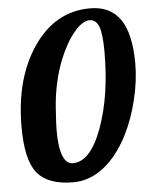

<svg xmlns="http://www.w3.org/2000/svg" viewBox="-54 -794 662 848"><g transform="rotate(-5 277.5 -370.5)"><path d="M237 9Q126 9 78 -48.5Q30 -106 30 -254Q30 -470 126.5 -610Q223 -750 377 -750Q467 -750 511 -685.5Q555 -621 555 -489Q555 -414 535 -331Q515 -248 480 -178Q434 -88 371.5 -39.5Q309 9 237 9ZM370 -698Q339 -698 301.5 -653.5Q264 -609 235 -537Q216 -490 204 -436Q192 -382 188 -325Q185 -278 184 -260Q183 -242 183 -226Q183 -151 198 -113Q213 -75 242 -75Q320 -75 372 -216.5Q424 -358 424 -553Q424 -634 411 -666Q398 -698 370 -698Z"/></g></svg>

Font: Galada
Style: Regular
Weight: 400
Designer: Latin by Pablo Impallari, Bengali by Jeremie Hornus, Yoann Minet, and Juan Bruce
Foundry: black foundry
Version: Version 1.261;PS 1.261;hotconv 1.0.86;makeotf.lib2.5.63406